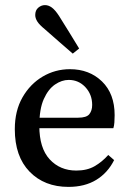

<svg xmlns="http://www.w3.org/2000/svg" viewBox="-20 -721 511 752"><path d="M248 11Q154 11 96 -48.5Q38 -108 38 -215Q38 -287 68 -339.5Q98 -392 147 -421Q196 -450 254 -450Q330 -450 379.5 -402Q429 -354 429 -270Q429 -255 428 -241.5Q427 -228 424 -219H79V-260H286Q319 -260 330 -274Q341 -288 341 -310Q341 -351 314.5 -379.5Q288 -408 249 -408Q222 -408 195.5 -390Q169 -372 151.5 -333Q134 -294 134 -228Q134 -141 174.5 -97Q215 -53 279 -53Q321 -53 350.5 -70Q380 -87 404 -114L427 -94Q402 -44 357 -16.5Q312 11 248 11ZM290 -531 265 -511Q238 -534 212 -557Q186 -580 155 -607Q134 -624 126 -637Q118 -650 118 -662Q118 -681 130 -691Q142 -701 156 -701Q170 -701 183 -691.5Q196 -682 211 -659Q234 -622 253 -591.5Q272 -561 290 -531Z"/></svg>

Font: Lisu Bosa Medium
Style: Regular
Weight: 500
Designer: David Morse, Annie Olsen, Victor Gaultney, Frank Grießhammer (Latin)
Foundry: SIL International
Version: Version 2.000